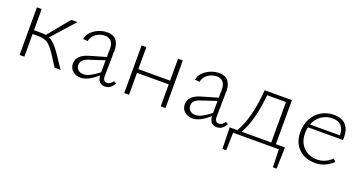

<svg xmlns="http://www.w3.org/2000/svg" viewBox="-37 -907 2905 1553"><g transform="rotate(20 1415.0 -131.0)"><path d="M439 0H387L323 -100Q287 -155 256.5 -175Q226 -195 176 -195H127V0H86V-410H127V-228H188Q210 -228 230 -225L382 -410H435L261 -215Q286 -204 309.5 -180.5Q333 -157 361 -116Z M898 -51Q886 -26 866.5 -11Q847 4 821 4Q791 4 774 -14Q757 -32 755 -67Q714 -32 679.5 -14Q645 4 610 4Q569 4 542 -20Q515 -44 515 -84Q515 -156 617 -186L755 -226L756 -292Q757 -339 737 -361Q717 -383 683 -383Q643 -383 608 -359.5Q573 -336 565 -294L525 -297Q529 -330 554.5 -357Q580 -384 617 -399.5Q654 -415 693 -415Q744 -415 770 -383.5Q796 -352 795 -296L792 -78Q791 -54 800 -41.5Q809 -29 826 -29Q840 -29 853.5 -37.5Q867 -46 876 -62ZM623 -30Q650 -30 680.5 -45.5Q711 -61 754 -94L755 -198L628 -156Q590 -144 575 -127.5Q560 -111 560 -89Q560 -61 577.5 -45.5Q595 -30 623 -30Z M1342 -410V0H1301V-189H1028V0H987V-410H1028V-221H1301V-410Z M1861 -51Q1849 -26 1829.5 -11Q1810 4 1784 4Q1754 4 1737 -14Q1720 -32 1718 -67Q1677 -32 1642.5 -14Q1608 4 1573 4Q1532 4 1505 -20Q1478 -44 1478 -84Q1478 -156 1580 -186L1718 -226L1719 -292Q1720 -339 1700 -361Q1680 -383 1646 -383Q1606 -383 1571 -359.5Q1536 -336 1528 -294L1488 -297Q1492 -330 1517.5 -357Q1543 -384 1580 -399.5Q1617 -415 1656 -415Q1707 -415 1733 -383.5Q1759 -352 1758 -296L1755 -78Q1754 -54 1763 -41.5Q1772 -29 1789 -29Q1803 -29 1816.5 -37.5Q1830 -46 1839 -62ZM1586 -30Q1613 -30 1643.5 -45.5Q1674 -61 1717 -94L1718 -198L1591 -156Q1553 -144 1538 -127.5Q1523 -111 1523 -89Q1523 -61 1540.5 -45.5Q1558 -30 1586 -30Z M2354 153H2322L2318 0H1924L1920 153H1888L1883 -31H1949Q2027 -159 2047 -410H2281V-31H2359ZM2241 -31V-379H2079Q2058 -152 1986 -31Z M2782 -60Q2714 4 2630 4Q2541 4 2487 -49Q2433 -102 2433 -191Q2433 -257 2460.5 -308Q2488 -359 2536 -387Q2584 -415 2644 -415Q2712 -415 2746 -377Q2780 -339 2780 -272Q2780 -256 2779 -248H2478Q2472 -223 2472 -195Q2472 -120 2517 -74Q2562 -28 2636 -28Q2704 -28 2761 -82ZM2486 -275H2743Q2742 -384 2642 -384Q2588 -384 2546.5 -355Q2505 -326 2486 -275Z"/></g></svg>

Font: Ysabeau Light
Style: Regular
Weight: 300
Designer: Christian Thalmann (Catharsis Fonts)
Version: Version 0.003